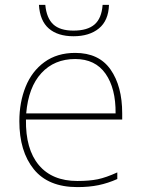

<svg xmlns="http://www.w3.org/2000/svg" viewBox="-20 -754 580 784"><path d="M479 -291V-266H86Q84 -145 138.5 -80Q193 -15 296 -15Q345 -15 379 -22Q413 -29 459 -50V-23Q421 -6 382.5 2Q344 10 296 10Q177 10 118 -63Q59 -136 59 -259Q59 -336 84.5 -399.5Q110 -463 161.5 -500.5Q213 -538 287 -538Q384 -538 431.5 -470Q479 -402 479 -291ZM87 -291H452Q453 -393 411 -453Q369 -513 287 -513Q202 -513 149 -455.5Q96 -398 87 -291ZM280 -606Q216 -606 179.5 -637.5Q143 -669 139 -734H165Q170 -680 197.5 -654.5Q225 -629 280 -629Q337 -629 366 -654Q395 -679 399 -734H425Q423 -670 384 -638Q345 -606 280 -606Z"/></svg>

Font: Noto Sans UI Thin
Style: Regular
Weight: 250
Designer: Monotype Design Team
Foundry: Monotype Imaging Inc.
Version: Version 1.001